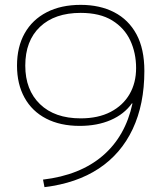

<svg xmlns="http://www.w3.org/2000/svg" viewBox="-20 -760 663 790"><path d="M312 -740Q391 -740 450 -709.5Q509 -679 541.5 -619Q574 -559 574 -468Q574 -331 526 -229Q478 -127 386.5 -66.5Q295 -6 163 10L157 -21Q309 -39 402.5 -119Q496 -199 525 -334L523 -335Q491 -290 435.5 -266Q380 -242 308 -242Q228 -242 170 -272Q112 -302 81 -358Q50 -414 50 -490Q50 -567 81.5 -623Q113 -679 172 -709.5Q231 -740 312 -740ZM312 -707Q205 -707 144.5 -649.5Q84 -592 84 -490Q84 -390 144.5 -331.5Q205 -273 312 -273Q384 -273 435 -299.5Q486 -326 513 -372.5Q540 -419 540 -480Q540 -542 516 -593.5Q492 -645 441.5 -676Q391 -707 312 -707Z"/></svg>

Font: M PLUS 2 ExtraLight
Style: Regular
Weight: 250
Designer: Coji Morishita
Foundry: UNDERFOREST DESIGN
Version: Version 1.001